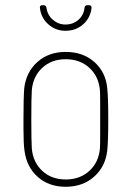

<svg xmlns="http://www.w3.org/2000/svg" viewBox="-20 -708 503 736"><path d="M74 -130Q70 -156 70 -213V-251Q70 -336 73 -371Q81 -433 124 -471Q167 -509 232 -509Q298 -509 341.5 -470.5Q385 -432 391 -371Q395 -335 395 -251Q395 -165 391 -130Q384 -69 340.5 -30.5Q297 8 232 8Q167 8 124.5 -30Q82 -68 74 -130ZM363 -138Q364 -153 364 -189V-250V-313Q364 -349 363 -363Q358 -416 322 -448.5Q286 -481 232 -481Q178 -481 142.5 -448.5Q107 -416 102 -363Q100 -334 100 -250Q100 -167 102 -138Q107 -85 142.5 -52.5Q178 -20 232 -20Q286 -20 322 -52.5Q358 -85 363 -138ZM133 -678V-680Q133 -688 142 -688H147Q157 -688 158 -678Q162 -650 183 -632Q204 -614 231 -614Q260 -614 280.5 -632Q301 -650 304 -678Q305 -688 315 -688H321Q331 -688 331 -678Q327 -640 299 -615Q271 -590 231 -590Q193 -590 165 -615Q137 -640 133 -678Z"/></svg>

Font: Barlow Semi Condensed Thin
Style: Regular
Weight: 250
Width: 4
Designer: Jeremy Tribby
Foundry: Tribby Type
Version: Version 1.408